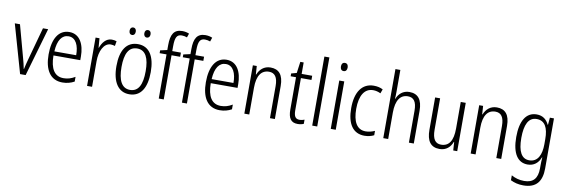

<svg xmlns="http://www.w3.org/2000/svg" viewBox="-65 -1302 6140 2081"><g transform="rotate(10 3005.0 -262.0)"><path d="M155 0H216L370 -532H313L215 -176C203 -134 194 -94 187 -62H184C177 -102 166 -143 155 -183L60 -532H3Z M603 -542C484 -542 422 -434 422 -264C422 -99 485 10 621 10C672 10 713 -2 752 -23V-75C708 -49 670 -38 625 -38C527 -38 477 -115 476 -262H771V-303C771 -434 719 -542 603 -542ZM603 -495C683 -495 719 -412 718 -307H478C485 -432 530 -495 603 -495Z M1070 -541C1006 -541 967 -487 946 -429H943L935 -532H892V0H947V-282C946 -391 992 -487 1067 -487C1084 -487 1101 -483 1114 -479L1123 -532C1107 -538 1088 -541 1070 -541Z M1242 -670C1242 -644 1255 -628 1276 -628C1296 -628 1310 -643 1310 -670C1310 -696 1296 -711 1276 -711C1255 -711 1242 -695 1242 -670ZM1404 -670C1404 -644 1418 -628 1438 -628C1459 -628 1473 -644 1473 -670C1473 -696 1459 -711 1438 -711C1418 -711 1404 -696 1404 -670ZM1546 -267C1546 -439 1483 -542 1358 -542C1233 -542 1168 -443 1168 -267C1168 -93 1235 10 1357 10C1483 10 1546 -93 1546 -267ZM1224 -267C1224 -413 1265 -494 1358 -494C1452 -494 1490 -408 1490 -267C1490 -118 1449 -38 1357 -38C1266 -38 1224 -121 1224 -267Z M1831 -486V-532H1736V-586C1736 -682 1755 -717 1809 -717C1828 -717 1849 -713 1867 -706L1882 -750C1860 -759 1836 -765 1806 -765C1715 -765 1681 -706 1681 -588V-534L1605 -517V-486H1681V0H1736V-486Z M2086 -486V-532H1991V-586C1991 -682 2010 -717 2064 -717C2083 -717 2104 -713 2122 -706L2137 -750C2115 -759 2091 -765 2061 -765C1970 -765 1936 -706 1936 -588V-534L1860 -517V-486H1936V0H1991V-486Z M2334 -542C2215 -542 2153 -434 2153 -264C2153 -99 2216 10 2352 10C2403 10 2444 -2 2483 -23V-75C2439 -49 2401 -38 2356 -38C2258 -38 2208 -115 2207 -262H2502V-303C2502 -434 2450 -542 2334 -542ZM2334 -495C2414 -495 2450 -412 2449 -307H2209C2216 -432 2261 -495 2334 -495Z M2817 -542C2744 -542 2698 -496 2676 -440H2672L2666 -532H2623V0H2677V-294C2677 -429 2725 -494 2809 -494C2872 -494 2905 -450 2905 -353V0H2959V-363C2959 -486 2909 -542 2817 -542Z M3222 -38C3176 -38 3160 -70 3160 -133V-486H3276V-532H3160V-658H3123L3106 -533L3047 -517V-486H3106V-130C3106 -35 3137 10 3210 10C3237 10 3259 5 3277 -3V-49C3263 -43 3242 -38 3222 -38Z M3425 0V-760H3370V0Z M3602 -731C3577 -731 3565 -713 3565 -686C3565 -658 3578 -641 3602 -641C3626 -641 3639 -658 3639 -686C3639 -713 3627 -731 3602 -731ZM3629 -532H3574V0H3629Z M3946 10C3983 10 4022 1 4050 -14V-62C4019 -48 3985 -39 3950 -39C3852 -39 3808 -124 3808 -262C3808 -412 3862 -493 3955 -493C3982 -493 4011 -486 4037 -473L4054 -519C4027 -534 3993 -542 3953 -542C3827 -542 3753 -441 3753 -261C3753 -88 3818 10 3946 10Z M4206 -518V-760H4152V0H4206V-289C4206 -428 4255 -493 4337 -493C4400 -493 4434 -452 4434 -351V0H4488V-360C4488 -482 4440 -542 4345 -542C4274 -542 4227 -497 4207 -443H4203C4205 -467 4206 -489 4206 -518Z M4966 -532H4911V-240C4911 -104 4867 -39 4780 -39C4717 -39 4684 -84 4684 -186V-532H4629V-176C4629 -55 4673 10 4772 10C4846 10 4891 -35 4912 -92H4916L4922 0H4966Z M5308 -542C5235 -542 5189 -496 5167 -440H5163L5157 -532H5114V0H5168V-294C5168 -429 5216 -494 5300 -494C5363 -494 5396 -450 5396 -353V0H5450V-363C5450 -486 5400 -542 5308 -542Z M5746 -542C5630 -542 5569 -440 5569 -263C5569 -82 5632 10 5741 10C5810 10 5858 -29 5882 -93H5886C5883 -60 5882 -31 5882 -4V27C5882 140 5834 192 5735 192C5682 192 5637 179 5594 155V209C5634 229 5679 241 5735 241C5876 241 5937 162 5937 19V-532H5892L5885 -452H5882C5856 -506 5815 -542 5746 -542ZM5754 -493C5846 -493 5883 -418 5883 -294V-237C5883 -125 5846 -38 5751 -38C5668 -38 5625 -111 5625 -263C5625 -407 5664 -493 5754 -493Z"/></g></svg>

Font: Noto Sans Malayalam Condensed Light
Style: Regular
Weight: 300
Width: 3
Designer: Jelle Bosma - Monotype Design Team
Foundry: Monotype Imaging Inc.
Version: Version 2.104